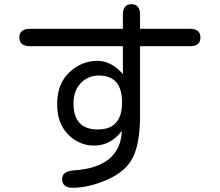

<svg xmlns="http://www.w3.org/2000/svg" viewBox="-20 -805 1040 907"><path d="M560.5 -586.9H122.1Q71.3 -586.9 71.3 -627.9Q71.3 -668.9 122.1 -668.9H560.5V-735.4Q560.5 -785.2 601.1 -785.2Q641.6 -785.2 641.6 -735.4V-668.9H877.9Q926.8 -668.9 926.8 -627.9Q926.8 -586.9 877.9 -586.9H641.6V-252Q640.6 -128.9 608.4 -62.5Q576.2 3.9 488.3 43Q400.4 82 322.3 82Q273.4 82 273.4 40Q273.4 4.9 327.1 0Q547.9 -13.7 555.7 -186.5Q502 -117.2 424.8 -117.2Q354.5 -117.2 302.2 -169.4Q250 -221.7 250 -313.5Q250 -409.2 307.6 -463.4Q365.2 -517.6 440.4 -517.6Q505.9 -517.6 560.5 -455.1V-586.9ZM447.3 -448.2Q395.5 -448.2 361.3 -412.1Q327.1 -376 327.1 -316.4Q327.1 -193.4 442.4 -193.4Q556.6 -193.4 556.6 -321.3Q556.6 -448.2 447.3 -448.2Z"/></svg>

Font: jf-openhuninn-1.0
Style: Regular
Weight: 400
Designer: [Kosugi Maru]
      Designed by Motoya company      

      [Varela Round]
      Joe Prince(Latin component); Avraham Co
Foundry: justfont CO.,LTD.
Version: 1.0